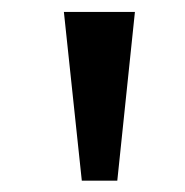

<svg xmlns="http://www.w3.org/2000/svg" viewBox="-20 -748 318 330"><path d="M120.6 -437.5 89.8 -727.5H211.9L181.6 -437.5Z"/></svg>

Font: Inter
Style: 540
Weight: 540
Designer: Rasmus Andersson
Foundry: rsms
Version: Version 4.001;git-66647c0bb